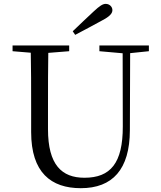

<svg xmlns="http://www.w3.org/2000/svg" viewBox="-20 -965 837 1001"><path d="M359.2 -802 372 -783.2C419 -807.6 465.7 -833.2 511.9 -858.2C553 -879.4 566 -895.5 566 -912.4C566 -929.7 550.9 -944.8 531.3 -944.8C515.5 -944.8 499.6 -934.4 468.7 -905.7C434.9 -874 396.3 -837.9 359.2 -802ZM401.2 16.1C566.6 16.1 656.5 -81.6 657.1 -285.6L658.7 -728H619.4L620.2 -305.7C620.6 -114.5 556 -38.3 420.2 -38.3C302.1 -38.3 230.2 -105.3 230.2 -291.5V-391C230.2 -505.8 230.2 -617.4 232.2 -728H140C142.4 -616.4 142.4 -503.8 142.4 -391V-276.5C142.4 -65.7 245.8 16.1 401.2 16.1ZM45.5 -698 179.8 -686.9H201.1L340.7 -698V-728H45.5ZM498.2 -698 626.2 -686.7H647.1L756.2 -698V-728H498.2Z"/></svg>

Font: Source Han Serif TW VF
Style: Regular
Weight: 250
Designer: Ryoko NISHIZUKA 西塚涼子 (kana & ideographs); Frank Grießhammer (Latin, Greek & Cyrillic); Wenlong ZHANG 张文龙 (bopomofo); San
Foundry: Adobe
Version: Version 2.002;hotconv 1.1.0;makeotfexe 2.6.0